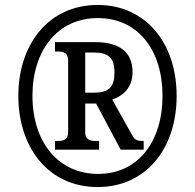

<svg xmlns="http://www.w3.org/2000/svg" viewBox="-20 -745 787 775"><path d="M374 10C570 10 693 -146 693 -358C693 -568 571 -725 374 -725C178 -725 54 -568 54 -358C54 -149 176 10 374 10ZM376 -43C215 -43 111 -172 111 -358C111 -541 212 -672 375 -672C537 -672 636 -543 636 -358C636 -174 538 -43 376 -43ZM202 -141H380V-176H367C344 -176 324 -180 324 -211V-327H368L467 -141H560V-176C532 -176 523 -180 512 -202L433 -343C475 -358 515 -389 515 -454C515 -534 464 -575 362 -575H202V-537H213C235 -537 255 -533 255 -502V-211C255 -180 235 -176 213 -176H202ZM361 -371H324V-533H358C419 -533 442 -511 442 -453C442 -397 423 -371 361 -371Z"/></svg>

Font: Noto Serif Armenian Condensed Black
Style: Regular
Weight: 900
Width: 3
Designer: Monotype Design Team
Foundry: Monotype Imaging Inc.
Version: Version 2.008